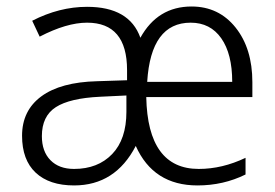

<svg xmlns="http://www.w3.org/2000/svg" viewBox="-20 -561 848 591"><path d="M397.9 -111.8Q335 9.8 208 9.8Q131.8 9.8 89.8 -29.5Q47.9 -68.8 47.9 -143.1Q47.9 -220.7 107.2 -264.4Q166.5 -308.1 278.8 -311L371.1 -314V-345.2Q371.1 -491.2 248 -491.2Q185.1 -491.2 102.1 -448.2L79.1 -497.1Q162.6 -540 248 -540Q378.4 -540 412.1 -444.8Q465.3 -541 569.8 -541Q653.3 -541 705.1 -476.3Q756.8 -411.6 756.8 -308.1V-262.2H430.2Q434.6 -41 591.8 -41Q664.1 -41 735.8 -75.2V-23.9Q667.5 9.8 587.9 9.8Q452.1 9.8 397.9 -111.8ZM433.1 -309.1H694.8Q694.8 -395 661.1 -443.1Q627.4 -491.2 566.9 -491.2Q444.3 -491.2 433.1 -309.1ZM369.1 -267.1 288.1 -263.2Q194.8 -258.8 151.9 -231.2Q108.9 -203.6 108.9 -142.1Q108.9 -94.7 135.3 -67.9Q161.6 -41 208 -41Q281.2 -41 325.2 -86.7Q369.1 -132.3 369.1 -216.8Z"/></svg>

Font: Droid Sans TV
Style: Regular
Weight: 300
Version: Version 1.00